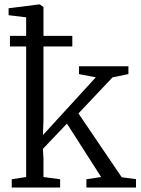

<svg xmlns="http://www.w3.org/2000/svg" viewBox="-20 -839 630 859"><path d="M32.5 0V-37L97 -47V-761.5L18.5 -771V-802L152.5 -819H158.5L174.5 -807.5V-301L172 -234.5L408.5 -493L333.5 -507.5V-542.5H554.5V-507.5L483.5 -493L331 -331.5L524.5 -46L588.5 -37.5V0H366.5V-37L432.5 -47L279.5 -286L172 -173L174.5 -128V-47L249 -37V0ZM24.5 -678.5H303.5V-631H24.5Z"/></svg>

Font: Merriweather 48pt Light
Style: Regular
Weight: 300
Version: Version 2.100